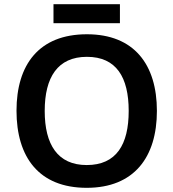

<svg xmlns="http://www.w3.org/2000/svg" viewBox="-20 -889 830 919"><path d="M554 -869H236V-778H554ZM731 -358C731 -580 622 -725 396 -725C166 -725 59 -579 59 -359C59 -137 166 10 395 10C622 10 731 -137 731 -358ZM194 -358C194 -519 256 -617 396 -617C537 -617 596 -519 596 -358C596 -197 537 -99 395 -99C256 -99 194 -197 194 -358Z"/></svg>

Font: Noto Sans Bamum SemiBold
Style: Regular
Weight: 600
Designer: Monotype Design Team
Foundry: Monotype Imaging Inc.
Version: Version 2.002